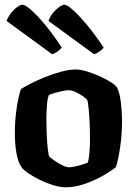

<svg xmlns="http://www.w3.org/2000/svg" viewBox="-20 -795 581 815"><path d="M260 0Q234 0 204 -9.5Q174 -19 147 -32.5Q120 -46 99.5 -60Q79 -74 73 -83Q57 -104 50 -144Q43 -184 43 -229Q43 -286 51 -338Q59 -390 69 -417Q83 -426 110 -440Q137 -454 170.5 -467.5Q204 -481 239 -490.5Q274 -500 303 -500Q321 -500 346.5 -492.5Q372 -485 398.5 -473.5Q425 -462 446 -449Q467 -436 476 -425Q488 -402 493 -361.5Q498 -321 498 -281Q498 -224 490 -170Q482 -116 472 -86Q455 -71 420.5 -51Q386 -31 343 -15.5Q300 0 260 0ZM273 -85Q281 -85 296.5 -88Q312 -91 328 -96Q344 -101 352 -104Q357 -116 359.5 -145Q362 -174 362 -205Q362 -236 360.5 -272.5Q359 -309 356 -337Q353 -365 350 -371Q346 -376 332.5 -386Q319 -396 302 -404Q285 -412 271 -412Q261 -412 244.5 -408.5Q228 -405 212.5 -400.5Q197 -396 188 -392Q182 -381 179.5 -351Q177 -321 177 -291Q177 -257 178.5 -222Q180 -187 183 -162Q186 -137 189 -131Q192 -127 208 -115.5Q224 -104 242.5 -94.5Q261 -85 273 -85ZM201 -565 8 -706Q14 -723 26.5 -739Q39 -755 53 -765Q67 -775 76 -775Q87 -775 113 -752Q139 -729 173 -688Q207 -647 242 -593Q237 -586 226 -577.5Q215 -569 201 -565ZM379 -565 186 -706Q191 -722 203.5 -738Q216 -754 230.5 -764.5Q245 -775 254 -775Q265 -775 291 -751.5Q317 -728 351 -687Q385 -646 420 -593Q414 -585 402.5 -576.5Q391 -568 379 -565Z"/></svg>

Font: Texturina
Style: Bold
Weight: 700
Designer: Guillermo Torres Carreño
Foundry: Omnibus-Type
Version: Version 1.002; ttfautohint (v1.8.3)